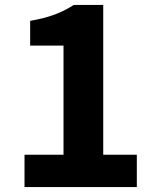

<svg xmlns="http://www.w3.org/2000/svg" viewBox="-20 -763 639 783"><path d="M80 0V-132H239V-577H103V-678Q161 -688 202.5 -703.5Q244 -719 281 -743H401V-132H538V0Z"/></svg>

Font: Noto Sans TC Thin ExtraBold
Style: Regular
Weight: 800
Version: Version 2.004-H2;hotconv 1.0.118;makeotfexe 2.5.65603